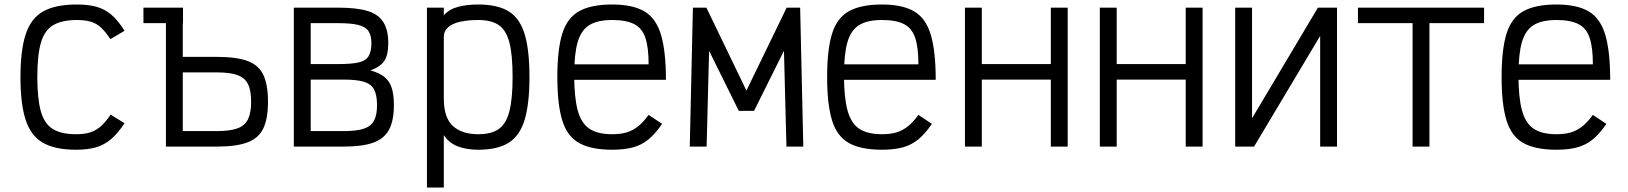

<svg xmlns="http://www.w3.org/2000/svg" viewBox="-20 -652 7240 854"><path d="M318 14Q225 14 171 -17Q117 -48 94 -119Q71 -190 71 -309Q71 -429 94.5 -500Q118 -571 172.5 -601.5Q227 -632 322 -632Q374 -632 410.5 -621.5Q447 -611 476.5 -585.5Q506 -560 534 -515L471 -478Q449 -511 429 -529.5Q409 -548 384 -555.5Q359 -563 322 -563Q255 -563 216.5 -540Q178 -517 162 -462Q146 -407 146 -309Q146 -213 161.5 -157.5Q177 -102 214.5 -78.5Q252 -55 318 -55Q355 -55 380.5 -63Q406 -71 427.5 -89.5Q449 -108 472 -142L534 -104Q505 -60 475 -34Q445 -8 408 3Q371 14 318 14Z M718 0V-618H793V-17L741 -69H945Q1003 -69 1036 -81Q1069 -93 1083 -121.5Q1097 -150 1097 -200Q1097 -250 1083 -278Q1069 -306 1036 -318Q1003 -330 945 -330H746V-399H945Q1031 -399 1080.5 -381Q1130 -363 1151 -319.5Q1172 -276 1172 -200Q1172 -124 1151 -80.5Q1130 -37 1080.5 -18.5Q1031 0 945 0ZM618 -549V-618H794V-549Z M1287 0V-618H1484Q1567 -618 1615.5 -603Q1664 -588 1685.5 -553Q1707 -518 1707 -460Q1707 -408 1689.5 -381.5Q1672 -355 1628 -339Q1667 -328 1689.5 -310Q1712 -292 1722 -262Q1732 -232 1732 -184Q1732 -116 1710.5 -75.5Q1689 -35 1640.5 -17.5Q1592 0 1509 0ZM1362 -69H1509Q1566 -69 1598 -79.5Q1630 -90 1643.5 -115Q1657 -140 1657 -184Q1657 -230 1643.5 -254.5Q1630 -279 1598 -288.5Q1566 -298 1509 -298H1362ZM1362 -367H1484Q1542 -367 1574 -374Q1606 -381 1619 -401.5Q1632 -422 1632 -460Q1632 -494 1619 -513.5Q1606 -533 1574 -541Q1542 -549 1484 -549H1362Z M1879 182V-618H1954V-584Q1978 -611 2017 -621.5Q2056 -632 2107 -632Q2193 -632 2242.5 -601.5Q2292 -571 2313.5 -500.5Q2335 -430 2335 -310Q2335 -190 2313.5 -119Q2292 -48 2242.5 -17Q2193 14 2107 14Q2055 14 2016 -1Q1977 -16 1954 -51V182ZM2107 -55Q2166 -55 2199 -78.5Q2232 -102 2246 -158Q2260 -214 2260 -310Q2260 -407 2246 -462Q2232 -517 2199 -540Q2166 -563 2107 -563Q2062 -563 2027.5 -555.5Q1993 -548 1973.5 -531Q1954 -514 1954 -487V-214Q1954 -129 1994 -92Q2034 -55 2107 -55Z M2703 14Q2610 14 2556.5 -15.5Q2503 -45 2481 -116Q2459 -187 2459 -309Q2459 -432 2481 -502.5Q2503 -573 2556.5 -602.5Q2610 -632 2703 -632Q2794 -632 2846 -601.5Q2898 -571 2920 -497.5Q2942 -424 2942 -297H2488V-366H2865Q2865 -441 2850.5 -484Q2836 -527 2800.5 -545Q2765 -563 2703 -563Q2638 -563 2601.5 -540.5Q2565 -518 2549.5 -465Q2534 -412 2534 -318Q2534 -219 2549.5 -161.5Q2565 -104 2601.5 -79.5Q2638 -55 2703 -55Q2740 -55 2767 -63Q2794 -71 2817.5 -89.5Q2841 -108 2865 -141L2925 -101Q2895 -57 2864.5 -32Q2834 -7 2795.5 3.5Q2757 14 2703 14Z M3048 0 3062 -618H3122L3300 -249L3479 -618H3539L3553 0H3478L3467 -426L3334 -159H3266L3134 -426L3123 0Z M3903 14Q3810 14 3756.5 -15.5Q3703 -45 3681 -116Q3659 -187 3659 -309Q3659 -432 3681 -502.5Q3703 -573 3756.5 -602.5Q3810 -632 3903 -632Q3994 -632 4046 -601.5Q4098 -571 4120 -497.5Q4142 -424 4142 -297H3688V-366H4065Q4065 -441 4050.5 -484Q4036 -527 4000.5 -545Q3965 -563 3903 -563Q3838 -563 3801.5 -540.5Q3765 -518 3749.5 -465Q3734 -412 3734 -318Q3734 -219 3749.5 -161.5Q3765 -104 3801.5 -79.5Q3838 -55 3903 -55Q3940 -55 3967 -63Q3994 -71 4017.5 -89.5Q4041 -108 4065 -141L4125 -101Q4095 -57 4064.5 -32Q4034 -7 3995.5 3.5Q3957 14 3903 14Z M4654 0V-618H4729V0ZM4272 0V-618H4347V0ZM4301 -298V-367H4700V-298Z M5254 0V-618H5329V0ZM4872 0V-618H4947V0ZM4901 -298V-367H5300V-298Z M5474 0V-618H5549V0H5474L5842 -618H5927V0H5852V-618H5927L5558 0Z M6263 0V-618H6338V0ZM6020 -549V-618H6581V-549Z M6903 14Q6810 14 6756.5 -15.5Q6703 -45 6681 -116Q6659 -187 6659 -309Q6659 -432 6681 -502.5Q6703 -573 6756.5 -602.5Q6810 -632 6903 -632Q6994 -632 7046 -601.5Q7098 -571 7120 -497.5Q7142 -424 7142 -297H6688V-366H7065Q7065 -441 7050.5 -484Q7036 -527 7000.5 -545Q6965 -563 6903 -563Q6838 -563 6801.5 -540.5Q6765 -518 6749.5 -465Q6734 -412 6734 -318Q6734 -219 6749.5 -161.5Q6765 -104 6801.5 -79.5Q6838 -55 6903 -55Q6940 -55 6967 -63Q6994 -71 7017.5 -89.5Q7041 -108 7065 -141L7125 -101Q7095 -57 7064.5 -32Q7034 -7 6995.5 3.5Q6957 14 6903 14Z"/></svg>

Font: Victor Mono
Style: Regular
Weight: 400
Monospace: yes
Designer: Rune Bjørnerås
Version: Version 1.561;gftools[0.9.30]